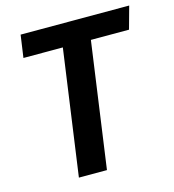

<svg xmlns="http://www.w3.org/2000/svg" viewBox="-104 -779 786 866"><g transform="rotate(-15 289.0 -345.5)"><path d="M578 -691H71L56 -586H240L158 0H289L371 -586H549Z"/></g></svg>

Font: Fira Sans Medium
Style: Italic
Weight: 500
Italic angle: -8°
Designer: bBox Type GmbH & Carrois Corporate GbR & Edenspiekermann AG
Foundry: bBox Type GmbH & Carrois Corporate GbR & Edenspiekermann AG
Version: Version 4.301;PS 004.301;hotconv 1.0.88;makeotf.lib2.5.64775